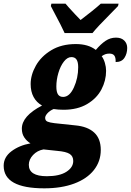

<svg xmlns="http://www.w3.org/2000/svg" viewBox="-92 -786 713 1046"><path d="M-72 117Q-72 70 -29.5 38Q13 6 74 -5Q54 -17 40.5 -37Q27 -57 27 -85Q27 -154 137 -211Q107 -228 91 -257.5Q75 -287 75 -328Q75 -378 103.5 -428.5Q132 -479 187.5 -512.5Q243 -546 321 -546Q389 -546 430 -514Q457 -546 483 -563.5Q509 -581 540 -581Q569 -581 585 -565Q601 -549 601 -525Q601 -494 586 -471Q571 -448 538 -448Q539 -472 531 -483Q523 -494 504 -494Q492 -494 483 -491Q474 -488 462 -480Q473 -465 479.5 -443Q486 -421 486 -400Q486 -347 460.5 -298.5Q435 -250 382.5 -219Q330 -188 254 -188Q226 -188 200 -192Q179 -183 166.5 -169Q154 -155 154 -144Q154 -129 166.5 -123.5Q179 -118 205 -115L318 -103Q385 -97 421 -64Q457 -31 457 31Q457 93 419.5 140.5Q382 188 312.5 214Q243 240 149 240Q-72 240 -72 117ZM334 -420Q334 -448 325 -461.5Q316 -475 297 -475Q275 -475 256 -450.5Q237 -426 226 -388.5Q215 -351 215 -315Q215 -285 224 -271.5Q233 -258 252 -258Q287 -258 310.5 -309.5Q334 -361 334 -420ZM307 91Q307 65 287.5 52.5Q268 40 220 36L145 28Q111 34 88 58.5Q65 83 65 112Q65 174 163 174Q232 174 269.5 150Q307 126 307 91ZM199 -726 185 -753 188 -766H265Q275 -753 320 -705Q340 -685 347 -677Q375 -698 408 -724.5Q441 -751 457 -766H554L551 -753L512 -713Q438 -639 412 -606H260Q245 -640 199 -726Z"/></svg>

Font: Noto Serif NarrowBlack
Style: Italic
Weight: 900
Width: 4
Italic angle: -12°
Designer: Monotype Design Team
Foundry: Monotype Imaging Inc.
Version: Version 1.001